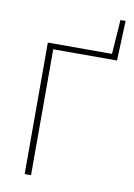

<svg xmlns="http://www.w3.org/2000/svg" viewBox="-92 -891 664 949"><g transform="rotate(10 240.0 -416.0)"><path d="M100 0V-660H422L434 -832H460L452 -632H132V0Z"/></g></svg>

Font: SourceSans3VF
Style: Regular
Weight: 200
Designer: Paul D. Hunt
Foundry: Adobe
Version: Version 3.052;hotconv 1.1.0;makeotfexe 2.6.0